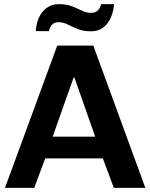

<svg xmlns="http://www.w3.org/2000/svg" viewBox="-20 -906 725 926"><path d="M4 0 256 -686H430L681 0H529L476 -142H198L145 0ZM234 -247H439L339 -532H335ZM153 -756Q154 -790 167 -819.5Q180 -849 204.5 -867.5Q229 -886 264 -886Q301 -886 327.5 -875.5Q354 -865 375.5 -854.5Q397 -844 418 -844Q440 -844 451.5 -855.5Q463 -867 468 -886H530Q528 -854 515.5 -823.5Q503 -793 479 -774Q455 -755 419 -755Q382 -755 355 -766Q328 -777 306.5 -788Q285 -799 262 -799Q243 -799 232 -788Q221 -777 216 -756Z"/></svg>

Font: Chivo Medium SemiBold
Style: Regular
Weight: 600
Version: Version 2.002